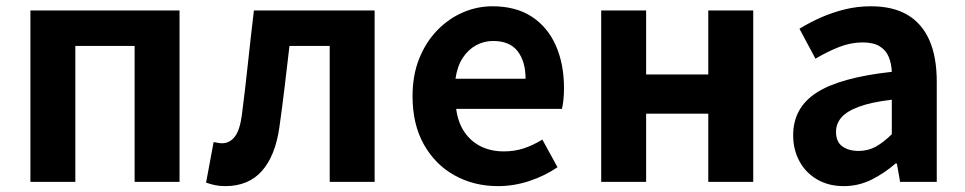

<svg xmlns="http://www.w3.org/2000/svg" viewBox="-20 -594 3150 627"><path d="M79.3 0V-559.8H566.3V0H419.6V-444.1H226V0Z M715.5 13.8Q697.3 13.8 682.6 10.7Q668 7.7 653 2.3L677.6 -130.2Q684.1 -129.2 690.7 -127.7Q697.3 -126.2 705 -126.2Q730.2 -126.2 746.8 -147.7Q763.4 -169.2 769.9 -218.9Q780.9 -303.9 789.9 -389.5Q799 -475 809.2 -559.8H1203.4V0H1056.7V-444.1H925.3Q917.7 -377.8 909.7 -311.5Q901.8 -245.1 892.4 -178.6Q879.2 -85.4 835.4 -35.8Q791.5 13.8 715.5 13.8Z M1606.4 13.8Q1527.9 13.8 1464.7 -21.2Q1401.5 -56.1 1364.4 -121.9Q1327.2 -187.7 1327.2 -279.9Q1327.2 -348.1 1348.8 -402.2Q1370.4 -456.3 1407.6 -494.8Q1444.8 -533.2 1491.5 -553.4Q1538.3 -573.5 1587.7 -573.5Q1665.1 -573.5 1717 -539.3Q1768.9 -505.1 1795.4 -444.7Q1821.8 -384.4 1821.8 -306.4Q1821.8 -285.9 1819.9 -267.6Q1817.9 -249.4 1815.1 -238.4H1469.7Q1475.9 -192.8 1497.2 -162.1Q1518.4 -131.4 1551.1 -115.5Q1583.8 -99.6 1625.6 -99.6Q1659.6 -99.6 1690 -109.4Q1720.3 -119.3 1751.1 -138.2L1800.6 -47.9Q1759.7 -19.8 1709 -3Q1658.4 13.8 1606.4 13.8ZM1467.4 -336.9H1696.3Q1696.3 -393.2 1670.4 -426.7Q1644.6 -460.2 1590.1 -460.2Q1561 -460.2 1535.2 -446.4Q1509.4 -432.6 1491.4 -405.4Q1473.4 -378.2 1467.4 -336.9Z M1943.3 0V-559.8H2090V-350.9H2293V-559.8H2439.8V0H2293V-222.8H2090V0Z M2735.4 13.8Q2685.9 13.8 2648.6 -7.9Q2611.4 -29.5 2590.8 -67.2Q2570.2 -105 2570.2 -152.6Q2570.2 -242.2 2646.9 -291.6Q2723.7 -341 2892.3 -359.4Q2891.2 -386.8 2882.1 -408.6Q2873 -430.4 2852.4 -442.9Q2831.8 -455.5 2797.1 -455.5Q2758.3 -455.5 2720.3 -440.5Q2682.3 -425.6 2643 -402.4L2590.7 -500.1Q2624.1 -520.7 2661.2 -537.1Q2698.3 -553.4 2739.3 -563.5Q2780.3 -573.5 2824.1 -573.5Q2895.4 -573.5 2943 -545.7Q2990.6 -517.8 3014.9 -463Q3039.1 -408.3 3039.1 -327V0H2919.4L2908.9 -59.9H2904.4Q2868.3 -28.4 2826 -7.3Q2783.8 13.8 2735.4 13.8ZM2783.7 -101.1Q2815.1 -101.1 2840.6 -115.4Q2866.1 -129.7 2892.3 -155.8V-268.4Q2824.4 -260.3 2784.2 -245.2Q2744 -230.1 2727.1 -209.7Q2710.1 -189.3 2710.1 -163.8Q2710.1 -130.8 2730.7 -116Q2751.3 -101.1 2783.7 -101.1Z"/></svg>

Font: Noto Sans TC
Style: Regular
Weight: 100
Designer: Ryoko NISHIZUKA 西塚涼子 (kana, bopomofo & ideographs); Paul D. Hunt (Latin, Greek & Cyrillic); Sandoll Communications 산돌커뮤니
Foundry: Adobe
Version: Version 2.004;hotconv 1.0.118;makeotfexe 2.5.65603